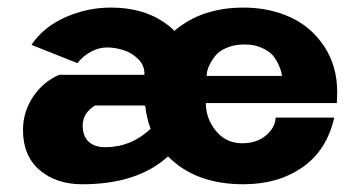

<svg xmlns="http://www.w3.org/2000/svg" viewBox="-20 -471 938 501"><path d="M356.9 -195.8H228Q195.8 -175.8 195.8 -144Q195.8 -115.7 211.2 -101.3Q226.6 -86.9 254.9 -86.9Q321.8 -86.9 373 -134.8Q362.3 -163.6 359.4 -192.9ZM182.1 -306.2 62 -354Q93.8 -400.9 150.6 -426Q207.5 -451.2 269 -451.2Q373 -451.2 435.1 -390.6Q506.3 -451.2 615.2 -451.2Q683.1 -451.2 738 -425.8Q793 -400.4 826.4 -349.4Q859.9 -298.3 859.9 -230Q859.9 -225.6 859.4 -216.1Q858.9 -206.5 858.9 -202.1H517.1Q517.1 -161.6 543.5 -129.4Q569.8 -97.2 611.8 -97.2Q649.9 -97.2 674.1 -117.7Q698.2 -138.2 699.2 -164.1H852.1Q833 -79.1 769.5 -34.7Q706.1 9.8 615.2 9.8Q489.7 9.8 418.5 -63Q338.9 9.8 194.8 9.8Q126.5 9.8 83.3 -27.3Q40 -64.5 40 -131.8Q40 -178.7 66.2 -218.3Q92.3 -257.8 134.8 -275.9H356.9V-278.8Q356.9 -300.8 340.3 -317.1Q323.7 -333.5 302 -340.3Q280.3 -347.2 258.8 -347.2Q237.8 -347.2 216.8 -335.7Q195.8 -324.2 182.1 -306.2ZM519 -272.9H715.8Q715.3 -276.4 714.4 -281.7Q713.4 -287.1 707.3 -301.3Q701.2 -315.4 691.9 -326.4Q682.6 -337.4 663.1 -346.2Q643.6 -355 618.2 -355Q591.8 -355 571.8 -346.4Q551.8 -337.9 542.2 -325.9Q532.7 -314 526.9 -302Q521 -290 520 -281.2Z"/></svg>

Font: Glacial Indifference
Style: Bold
Weight: 700
Version: Version 1.001